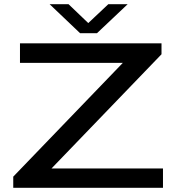

<svg xmlns="http://www.w3.org/2000/svg" viewBox="-20 -893 854 913"><path d="M43 0V-53L564 -594H75V-687H748V-635L225 -92H755V0ZM216 -873H306L423 -761H376L495 -873H587L441 -735H361Z"/></svg>

Font: Archivo Expanded
Style: Regular
Weight: 400
Width: 7
Designer: Hector Gatti
Foundry: Omnibus-Type
Version: Version 2.001